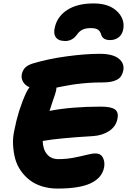

<svg xmlns="http://www.w3.org/2000/svg" viewBox="-20 -1039 741 1120"><path d="M525.9 -1019Q612.3 -1019 659.4 -976.3Q706.5 -933.6 700.2 -876Q695.8 -841.3 674.6 -823.2Q653.3 -805.2 622.1 -805.2Q579.1 -805.2 569.8 -837.9Q564.9 -856 552 -865.5Q539.1 -875 509.8 -875Q478 -875 460.2 -865.5Q442.4 -856 430.2 -838.9Q402.8 -799.8 360.8 -799.8Q320.3 -799.8 305.2 -822.3Q290 -844.7 300.8 -883.8Q316.4 -945.8 374.5 -982.4Q432.6 -1019 525.9 -1019ZM315.9 61Q267.1 61 225.6 48.1Q184.1 35.2 154.1 12.2Q124 -10.7 101.6 -42.7Q79.1 -74.7 68.8 -112.5Q58.6 -150.4 56.2 -193.1Q53.7 -235.8 64 -280.8Q86.4 -397.5 131.8 -496.1Q142.1 -517.6 151.9 -529.8Q126 -541.5 114.5 -562Q103 -582.5 106.9 -605Q112.3 -629.4 126.2 -643.8Q140.1 -658.2 168.9 -668Q260.7 -695.8 369.4 -710.4Q478 -725.1 562 -725.1Q637.7 -725.1 672.4 -697.3Q707 -669.4 699.2 -627.9Q694.3 -605 682.9 -590.3Q671.4 -575.7 645.3 -566.9Q619.1 -558.1 578.1 -558.1Q557.1 -558.1 537.6 -557.6Q518.1 -557.1 499.3 -555.7Q480.5 -554.2 465.8 -553Q451.2 -551.8 433.1 -549.3Q415 -546.9 405.3 -545.7Q395.5 -544.4 377.7 -541Q359.9 -537.6 354 -536.6Q348.1 -535.6 330.1 -532Q312 -528.3 309.1 -527.8Q309.1 -519 308.1 -515.1Q306.2 -504.4 300.3 -486.6Q294.4 -468.8 284.9 -440.9Q275.4 -413.1 269 -392.1Q395.5 -417 568.8 -417Q628.4 -417 650.9 -400.4Q673.3 -383.8 665 -345.2Q656.2 -301.3 617.2 -275.1Q578.1 -249 522.9 -245.1Q322.8 -233.4 229 -216.8Q230.5 -168 254.2 -139.4Q277.8 -110.8 320.8 -110.8Q366.7 -110.8 409.9 -119.1Q453.1 -127.4 485.4 -135.7Q517.6 -144 537.1 -144Q567.9 -144 580.6 -118.7Q593.3 -93.3 586.9 -61Q574.7 -1 509 30Q443.4 61 315.9 61Z"/></svg>

Font: Shantell Sans Irregular Bouncy
Style: Italic
Weight: 800
Italic angle: -11.31°
Designer: Stephen Nixon, Anya Danilova, Shantell Martin
Foundry: Arrow Type
Version: Version 1.006;[9816181b4]